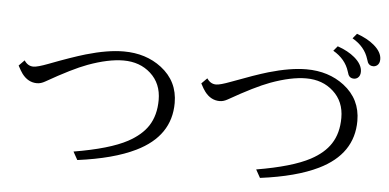

<svg xmlns="http://www.w3.org/2000/svg" viewBox="-52 -947 2015 994"><g transform="rotate(5 955.0 -450.5)"><path d="M63 -557.1Q81.5 -528.8 110.8 -528.8Q131.8 -528.8 187 -549.8Q303.2 -594.2 374.5 -615.2Q486.8 -647.9 570.8 -647.9Q686 -647.9 767.1 -585.9Q856 -517.6 856 -404.8Q856 -232.9 679.7 -147Q565.9 -91.3 379.4 -66.9L356 -108.9Q541.5 -140.1 633.3 -189.5Q702.6 -227.1 735.8 -277.8Q772 -333.5 772 -413.1Q772 -498.5 714.8 -550.3Q658.7 -601.1 573.7 -601.1Q495.1 -601.1 388.7 -562Q312 -533.7 178.7 -457.5Q156.7 -444.8 136.7 -444.8Q90.3 -444.8 58.6 -486.8Q48.8 -500 34.2 -527.8Z M1013.2 -546.9Q1031.7 -519 1061 -519Q1082 -519 1137.2 -540Q1256.8 -585.4 1324.7 -605.5Q1437.5 -638.2 1521 -638.2Q1636.2 -638.2 1717.3 -576.2Q1806.2 -507.8 1806.2 -395Q1806.2 -222.7 1629.9 -136.7Q1516.1 -81.1 1329.6 -57.1L1306.2 -99.1Q1491.2 -130.4 1583.5 -179.7Q1652.8 -216.8 1686 -268.1Q1722.2 -323.2 1722.2 -403.3Q1722.2 -488.3 1665 -540Q1608.9 -591.3 1523.9 -591.3Q1445.3 -591.3 1338.9 -552.2Q1261.2 -523.4 1128.9 -447.8Q1106.9 -435.1 1086.9 -435.1Q1040.5 -435.1 1008.8 -477.1Q999 -489.7 984.4 -518.1ZM1671.4 -771Q1726.1 -752 1760.7 -722.7Q1802.2 -687.5 1802.2 -649.9Q1802.2 -628.9 1789.1 -618.2Q1779.8 -611.3 1769 -611.3Q1748.5 -611.3 1740.2 -628.4Q1738.8 -631.3 1734.4 -645.5Q1714.8 -709 1650.4 -746.1ZM1765.1 -844.2Q1820.3 -824.7 1855 -795.4Q1896.5 -760.3 1896.5 -722.7Q1896.5 -701.2 1883.3 -690.9Q1874 -684.1 1863.3 -684.1Q1842.8 -684.1 1834.5 -701.2Q1833 -704.1 1828.6 -718.3Q1809.1 -781.7 1744.1 -818.8Z"/></g></svg>

Font: BIZ UDPMincho
Style: Regular
Weight: 400
Designer: TypeBank Co., Ltd.
Foundry: Morisawa Inc.
Version: Version 1.06